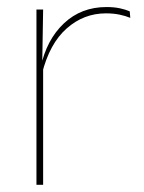

<svg xmlns="http://www.w3.org/2000/svg" viewBox="-20 -512 400 532"><path d="M96.5 -308.5 87 -320.5 92.5 -325Q109 -402 157 -447.2Q205 -492.5 275 -492.5Q296 -492.5 312.2 -489Q328.5 -485.5 339.5 -480.5L341 -462.5Q328 -468 311 -471.5Q294 -475 273.5 -475Q212 -475 164.8 -433.2Q117.5 -391.5 96.5 -308.5ZM99.5 0H81V-485.5H99.5L97 -335L99.5 -332.5Z"/></svg>

Font: Anek Malayalam Thin
Style: Regular
Weight: 250
Version: Version 1.003